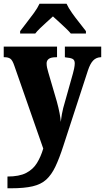

<svg xmlns="http://www.w3.org/2000/svg" viewBox="-23 -786 563 1030"><path d="M17 161Q80 161 117 142Q154 123 175 89Q196 55 209 11L54 -433Q44 -463 32.5 -471Q21 -479 2 -479H-3V-536H283V-479H279Q250 -479 238.5 -470Q227 -461 227 -446Q227 -435 229.5 -423Q232 -411 236 -398L282 -241Q291 -208 296.5 -179.5Q302 -151 303 -132Q308 -175 316 -206L368 -391Q371 -400 374.5 -417.5Q378 -435 378 -446Q378 -464 366.5 -470Q355 -476 330 -478L325 -479V-536H520V-479H517Q493 -478 477 -461.5Q461 -445 449 -409L317 -4Q295 64 274 108Q253 152 225 177.5Q197 203 152 213.5Q107 224 37 224H17ZM85 -619Q99 -638 119.5 -664Q140 -690 159.5 -717Q179 -744 189 -766H334Q344 -744 363 -717Q382 -690 403 -664Q424 -638 438 -619V-606H357Q350 -615 332 -632.5Q314 -650 294 -668Q274 -686 261 -698Q247 -685 228 -668Q209 -651 192 -634.5Q175 -618 166 -606H85Z"/></svg>

Font: Noto Serif Hebrew Condensed Black
Style: Regular
Weight: 900
Width: 3
Designer: Monotype Design Team
Foundry: Monotype Imaging Inc.
Version: Version 2.004; ttfautohint (v1.8.4.7-5d5b)